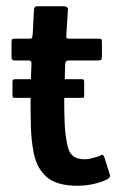

<svg xmlns="http://www.w3.org/2000/svg" viewBox="-20 -596 388 616"><path d="M28 -282Q23 -282 21.5 -283.5Q20 -285 20 -290V-333Q20 -338 22 -340Q24 -342 29 -342H241Q246 -342 248 -340.5Q250 -339 250 -333V-288Q250 -284 248 -283Q246 -282 241 -282ZM229 0Q163 0 130.5 -27.5Q98 -55 88 -106Q80 -148 79 -193Q78 -238 78 -284Q78 -314 79 -339Q80 -364 81 -392Q81 -402 72 -402H28Q22 -402 19.5 -404Q17 -406 17 -414V-459Q17 -469 19.5 -470.5Q22 -472 30 -472H75Q82 -472 83 -475.5Q84 -479 85 -487L89 -565Q89 -576 100 -576H186Q190 -576 194.5 -573Q199 -570 198 -565L193 -487Q192 -477 193.5 -474.5Q195 -472 201 -472H295Q304 -472 305.5 -470Q307 -468 307 -458V-415Q307 -407 304.5 -404.5Q302 -402 294 -402H200Q195 -402 192 -399Q189 -396 189 -389Q188 -361 187.5 -332.5Q187 -304 186 -274Q186 -238 187.5 -200Q189 -162 197 -127Q202 -105 215 -95Q228 -85 251 -85Q264 -85 276 -88.5Q288 -92 298 -95Q308 -101 310.5 -99Q313 -97 316 -88L332 -37Q335 -30 330 -25Q325 -20 309 -14Q298 -10 283.5 -6.5Q269 -3 255 -1.5Q241 0 229 0Z"/></svg>

Font: Glory SemiBold
Style: Regular
Weight: 600
Designer: Robert Leuschke
Foundry: Robert Leuschke
Version: Version 1.011